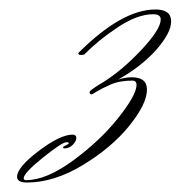

<svg xmlns="http://www.w3.org/2000/svg" viewBox="-20 -541 381 405"><path d="M229 -373Q244 -378 258 -378Q290 -378 290 -352Q290 -322 253 -276Q216 -230 155 -193Q94 -156 37 -156Q16 -156 16 -168Q16 -188 61.5 -222.5Q107 -257 133 -257Q141 -257 141 -250Q141 -243 133.5 -235.5Q126 -228 116 -228Q113 -228 113 -230Q113 -232 119 -234.5Q125 -237 125 -239Q125 -241 120 -241Q111 -241 70.5 -208.5Q30 -176 30 -165Q30 -161 35 -161Q78 -161 135 -203Q192 -245 230 -293Q268 -341 268 -362Q268 -371 259 -371Q247 -371 235 -369Q223 -367 213 -362.5Q203 -358 197 -355Q191 -352 184 -348L176 -343Q175 -342 173 -342Q169 -342 169 -347Q169 -349 175.5 -353.5Q182 -358 188 -362L195 -366Q236 -391 277.5 -435Q319 -479 319 -500Q319 -511 303 -511Q270 -511 228.5 -483.5Q187 -456 159 -427Q157 -425 151 -425Q145 -425 145 -429Q237 -521 308 -521Q341 -521 341 -496Q341 -472 310.5 -437Q280 -402 229 -373Z"/></svg>

Font: Herr Von Muellerhoff
Style: Regular
Weight: 400
Designer: Alejandro Paul
Foundry: Alejandro Paul
Version: Version 1.000